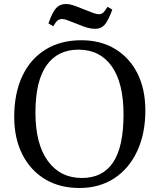

<svg xmlns="http://www.w3.org/2000/svg" viewBox="-20 -925 797 959"><path d="M377 14Q278 14 205 -30Q132 -74 91.5 -154Q51 -234 51 -341Q51 -459 91.5 -545Q132 -631 207.5 -677.5Q283 -724 386 -724Q483 -724 555 -680.5Q627 -637 666.5 -558.5Q706 -480 706 -373Q706 -257 665 -169.5Q624 -82 550 -34Q476 14 377 14ZM389 -36Q493 -36 545 -114Q597 -192 597 -353Q597 -511 538 -594Q479 -677 372 -677Q268 -677 212.5 -598.5Q157 -520 157 -363Q157 -206 219 -121Q281 -36 389 -36ZM456 -781Q437 -781 417 -786.5Q397 -792 366 -805Q331 -819 315.5 -824.5Q300 -830 292 -830Q277 -830 268 -823Q259 -816 246 -794L222 -808Q242 -865 260.5 -885Q279 -905 309 -905Q326 -905 344.5 -899Q363 -893 397 -879Q432 -865 447.5 -859.5Q463 -854 474 -854Q486 -854 494.5 -861Q503 -868 517 -891L541 -877Q520 -820 502 -800.5Q484 -781 456 -781Z"/></svg>

Font: Literata 36pt
Style: Regular
Weight: 400
Designer: Latin by Veronika Burian and Jose Scaglione. Greek by Irene Vlachou. Cyrillic by Vera Evstafieva.
Foundry: TypeTogether
Version: Version 3.002